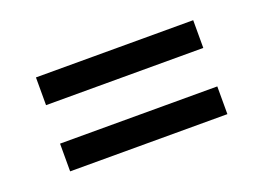

<svg xmlns="http://www.w3.org/2000/svg" viewBox="-49 -533 599 436"><g transform="rotate(-20 250.0 -315.5)"><path d="M60 -429H440V-362H60ZM60 -269H440V-202H60Z"/></g></svg>

Font: Play
Style: Regular
Weight: 400
Designer: Jonas Hecksher (Cyrillic expansion: Cyreal)
Foundry: Jonas Hecksher, Playtype, e-types AS
Version: Version 2.101; ttfautohint (v1.5.65-e2d9)